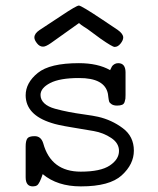

<svg xmlns="http://www.w3.org/2000/svg" viewBox="-20 -663 565 687"><path d="M71.8 -28.8V-139.2Q71.8 -158.2 77.4 -167Q83 -175.8 104 -175.8Q127 -175.8 134.8 -149.9Q162.6 -48.8 269 -48.8Q339.8 -48.8 372.8 -70.8Q405.8 -92.8 405.8 -123Q405.8 -150.9 377.9 -169.4Q350.1 -188 315.4 -194.1Q280.8 -200.2 232.9 -208Q185.1 -215.8 164.1 -223.1Q72.3 -252 71.8 -321.8Q71.8 -366.7 115 -401.9Q158.2 -437 262.2 -437Q330.1 -437 374 -412.1Q377.9 -420.9 380.4 -425Q382.8 -429.2 388.9 -433.1Q395 -437 402.8 -437Q428.7 -437 429.2 -404.8V-323.2Q429.2 -313.5 428.7 -309.8Q428.2 -306.2 426 -298.6Q423.8 -291 417 -288.1Q410.2 -285.2 398.9 -285.2Q386.7 -285.2 379.4 -290Q372.1 -294.9 370.6 -299.6Q369.1 -304.2 367.7 -315.2Q366.2 -326.2 366.2 -327.1Q355 -384.3 262.2 -383.8Q194.3 -383.8 159.7 -366Q125 -348.1 125 -323.2Q125 -306.2 138.4 -293.5Q151.9 -280.8 177 -273.9Q202.1 -267.1 226.1 -262.5Q250 -257.8 282 -253.4Q314 -249 331.1 -245.1Q379.9 -233.9 419.4 -204.3Q459 -174.8 459 -124Q459 -75.2 415.5 -35.6Q372.1 3.9 270 3.9H269Q185.1 3.9 132.8 -40Q121.6 -5.9 112.8 0Q106.9 3.9 98.1 3.9Q71.8 4.4 71.8 -28.8ZM103 -528.8Q103 -543 121.1 -555.2Q154.3 -577.1 198.2 -606Q253.4 -643.1 262.2 -643.1Q271 -643.1 346.2 -592.8Q379.4 -570.8 400.9 -556.2Q420.9 -542 420.9 -528.8Q420.9 -519 411.4 -507.1Q401.9 -495.1 390.1 -495.1Q382.3 -495.1 340.8 -523.9Q314 -543.9 293 -559.1L280.8 -566.9Q268.6 -574.7 263.2 -580.1H262.2L162.1 -508.8Q143.1 -495.6 133.8 -496.1Q121.6 -496.1 112.3 -508.1Q103 -520 103 -528.8Z"/></svg>

Font: CMU Typewriter Text
Style: Light
Weight: 200
Version: Version 0.7.0